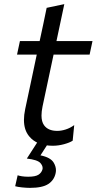

<svg xmlns="http://www.w3.org/2000/svg" viewBox="-20 -695 468 930"><path d="M235.5 11Q159 11 121.5 -34.5Q96 -65 96 -114Q96 -138 102 -166.5Q117.5 -240 131.5 -305Q145.5 -370 158 -430.5H62.5L76.5 -496H172Q181 -539 189.5 -577.5Q197.5 -615.5 206 -657L291.5 -675Q281 -625.5 272.5 -585.5Q264 -545 253.5 -496H428L414 -430.5H239.5L186 -179Q181 -154.5 181 -135.5Q181 -106 193 -89Q212.5 -61 257.5 -61Q276.5 -61 298 -67.8Q319.5 -74.5 339.5 -89L332 -13.5Q317.5 -4 290 3.5Q262.5 11 235.5 11ZM125 215Q109.5 215 87.2 212.8Q65 210.5 53.5 207L65.5 154Q72 156.5 86 158.8Q100 161 116.5 161Q151.5 161 166.5 151.2Q181.5 141.5 186 124.5Q186.5 122 186.5 119Q186.5 107 175.5 94.5Q161.5 79 110 73L169 -18.5H217L213 0L176 57.5Q225.5 67.5 240.5 93.5Q251 111.5 251 129.5Q251 136.5 249.5 143.5Q242.5 177.5 214 196.2Q185.5 215 125 215Z"/></svg>

Font: Heraclito
Style: Italic
Weight: 400
Italic angle: -12°
Designer: Kostas Bartsokas (font) & Cristiano Sobral (main changes)
Foundry: Kostas Bartsokas (font) & Cristiano Sobral (main changes)
Version: Version 1.00;July 8, 2020;FontCreator 13.0.0.2655 64-bit